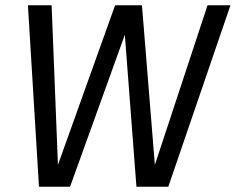

<svg xmlns="http://www.w3.org/2000/svg" viewBox="-20 -709 895 729"><path d="M768 -689H855L619 0H498L454 -577L246 0H128L86 -689H176L200 -83L417 -689H519L568 -83Z"/></svg>

Font: Fira Sans Variable
Style: Italic
Weight: 397
Italic angle: -8°
Designer: Carrois Corporate & Edenspiekermann AG
Foundry: Carrois Corporate GbR & Edenspiekermann AG
Version: Version 4.202